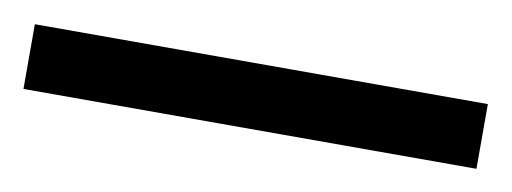

<svg xmlns="http://www.w3.org/2000/svg" viewBox="-27 28 499 187"><g transform="rotate(10 222.0 122.0)"><path d="M446 154H-2V90H446Z"/></g></svg>

Font: Noto Sans Tifinagh Azawagh
Style: Regular
Weight: 400
Designer: JamraPatel
Foundry: JamraPatel LLC
Version: Version 2.006; ttfautohint (v1.8.4.7-5d5b)